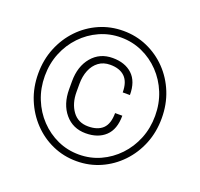

<svg xmlns="http://www.w3.org/2000/svg" viewBox="-126 -862 1057 1013"><g transform="rotate(20 402.0 -355.5)"><path d="M401.4 10.3Q329.6 10.3 266.8 -17.6Q204.1 -45.4 156.5 -95.5Q108.9 -145.5 81.8 -211.9Q54.7 -278.3 54.7 -356Q54.7 -433.6 81.8 -500Q108.9 -566.4 156.5 -616Q204.1 -665.5 266.8 -693.1Q329.6 -720.7 401.4 -720.7Q473.1 -720.7 535.9 -693.1Q598.6 -665.5 646.5 -616Q694.3 -566.4 721.2 -500Q748 -433.6 748 -356Q748 -278.3 721.2 -211.9Q694.3 -145.5 646.5 -95.5Q598.6 -45.4 535.9 -17.6Q473.1 10.3 401.4 10.3ZM397 -144.5Q324.7 -144.5 280.5 -197Q236.3 -249.5 236.3 -333.5V-377.9Q236.3 -461.9 280.5 -514.4Q324.7 -566.9 397 -566.9Q466.3 -566.9 507.3 -528.8Q548.3 -490.7 548.3 -414.1H507.8Q507.8 -472.7 479.2 -500.7Q450.7 -528.8 397 -528.8Q358.9 -528.8 332.3 -509Q305.7 -489.3 291.7 -455.1Q277.8 -420.9 277.8 -378.4V-333.5Q277.8 -269 308.8 -226.1Q339.8 -183.1 397 -183.1Q450.7 -183.1 479 -210.4Q507.3 -237.8 507.3 -297.9H547.9Q547.9 -221.2 507.1 -182.9Q466.3 -144.5 397 -144.5ZM401.4 -26.9Q465.3 -26.9 521.2 -52.2Q577.1 -77.6 619.9 -122.6Q662.6 -167.5 686.8 -227.3Q710.9 -287.1 710.9 -356Q710.9 -425.3 686.8 -484.6Q662.6 -543.9 619.9 -588.6Q577.1 -633.3 521.2 -658.4Q465.3 -683.6 401.4 -683.6Q337.4 -683.6 281.5 -658.4Q225.6 -633.3 182.9 -588.6Q140.1 -543.9 116 -484.6Q91.8 -425.3 91.8 -356Q91.8 -287.1 116 -227.3Q140.1 -167.5 182.9 -122.6Q225.6 -77.6 281.5 -52.2Q337.4 -26.9 401.4 -26.9Z"/></g></svg>

Font: Heebo ExtraLight
Style: Regular
Weight: 250
Designer: Oded Ezer
Foundry: Ezer Type House
Version: Version 3.100